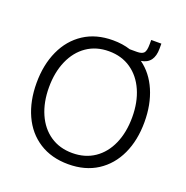

<svg xmlns="http://www.w3.org/2000/svg" viewBox="-139 -916 1017 1050"><g transform="rotate(20 369.5 -391.0)"><path d="M683 -353Q683 -247 645.5 -166Q608 -85 537.5 -39.5Q467 6 369 6Q271 6 200 -39.5Q129 -85 92 -166.5Q55 -248 55 -353Q55 -459 92.5 -541Q130 -623 200.5 -669Q271 -715 369 -715Q425 -715 471 -700H513Q541 -700 552.5 -712Q564 -724 564 -764V-788H623V-759Q623 -672 550 -661Q614 -615 648.5 -535Q683 -455 683 -353ZM611 -355Q611 -442 581.5 -509Q552 -576 497.5 -613.5Q443 -651 369 -651Q295 -651 240.5 -613.5Q186 -576 156.5 -508.5Q127 -441 127 -354Q127 -267 156.5 -200Q186 -133 240.5 -96Q295 -59 369 -59Q443 -59 497.5 -96Q552 -133 581.5 -200Q611 -267 611 -355Z"/></g></svg>

Font: Be Vietnam Light
Style: Regular
Weight: 300
Designer: Gabriel Lam
Foundry: TypeRant
Version: Version 4.000